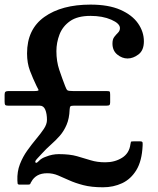

<svg xmlns="http://www.w3.org/2000/svg" viewBox="-20 -782 685 834"><path d="M55.5 2Q54 -36.5 66.5 -68.8Q79 -101 98.5 -128.2Q118 -155.5 137.5 -178.8Q157 -202 170.5 -222.2Q184 -242.5 184 -261Q184 -287.5 176.8 -305.2Q169.5 -323 153 -323H15.5Q5.5 -323 2.8 -326.2Q0 -329.5 0 -340.5V-370.5Q0 -380.5 3.8 -383.5Q7.5 -386.5 17 -386.5H129Q150 -386.5 147.2 -392Q144.5 -397.5 138.5 -409Q123 -441 110.2 -474.5Q97.5 -508 97.5 -550Q97.5 -655 172.8 -708.5Q248 -762 373 -762Q451.5 -762 502.8 -739.5Q554 -717 579.5 -680.5Q605 -644 605 -602.5Q605 -563.5 581.8 -545.8Q558.5 -528 534 -528Q510.5 -528 489.5 -545Q468.5 -562 468.5 -593Q468.5 -612 476.8 -622.2Q485 -632.5 493 -640.5Q501 -648.5 501 -660Q501 -680 463.2 -696.5Q425.5 -713 373 -713Q316.5 -713 284.2 -690.2Q252 -667.5 238.5 -632.2Q225 -597 225 -560Q225 -515.5 237.5 -478.5Q250 -441.5 263 -408Q268.5 -393 273 -389.8Q277.5 -386.5 297.5 -386.5H442.5Q454 -386.5 456.2 -384.2Q458.5 -382 458.5 -370.5V-337.5Q458.5 -329 455.5 -326Q452.5 -323 442.5 -323H301Q289 -323 286 -320Q283 -317 282.5 -306.5Q281 -267 269.2 -239.8Q257.5 -212.5 239.8 -192.2Q222 -172 201.5 -154Q181 -136 162 -115Q152 -104 140.5 -91.8Q129 -79.5 135.5 -75Q139 -72.5 149.8 -83.8Q160.5 -95 180 -101.5Q207 -112.5 235.5 -112.5Q283 -112.5 314.5 -103.5Q346 -94.5 374 -85.8Q402 -77 437.5 -77Q478.5 -77 510 -96.5Q541.5 -116 546.5 -155Q548 -163.5 548.8 -165.8Q549.5 -168 560 -168H588.5Q598.5 -168 599.2 -162.8Q600 -157.5 599.5 -149Q596.5 -83 572.5 -43.5Q548.5 -4 510.5 13.8Q472.5 31.5 427.5 31.5Q377 31.5 341.8 22.2Q306.5 13 280.2 1Q254 -11 231.8 -20.2Q209.5 -29.5 185.5 -29.5Q159.5 -29.5 142.5 -19.8Q125.5 -10 116.5 7Q113 12 111.8 16Q110.5 20 102 20H66Q57 20 56.5 14.8Q56 9.5 55.5 2Z"/></svg>

Font: Besley* Medium
Style: Regular
Weight: 500
Designer: Owen Earl
Foundry: indestructible type*
Version: Version 3.000; ttfautohint (v1.8.3)